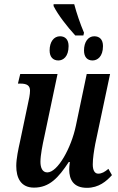

<svg xmlns="http://www.w3.org/2000/svg" viewBox="-20 -891 568 921"><path d="M341 -721H380L383 -734C365 -776 347 -829 336 -871H237V-862C258 -820 303 -762 341 -721ZM260 -601C283 -601 309 -619 309 -670C309 -702 292 -717 268 -717C238 -717 218 -690 218 -649C218 -617 235 -601 260 -601ZM424 -601C447 -601 474 -619 474 -670C474 -702 457 -717 432 -717C403 -717 383 -690 383 -649C383 -617 399 -601 424 -601ZM397 10C454 10 491 -22 517 -51L500 -81C482 -66 468 -58 451 -58C435 -58 425 -73 425 -102C425 -132 431 -169 437 -201L508 -536H396L344 -288C322 -182 257 -64 207 -64C183 -64 174 -87 174 -115C174 -146 184 -197 193 -237L256 -536H77L66 -490H78C110 -490 124 -480 124 -456C124 -438 119 -415 113 -388L76 -212C68 -176 58 -130 58 -95C58 -39 79 9 143 9C217 9 260 -38 310 -114H315C313 -98 312 -87 312 -78C312 -30 332 10 397 10Z"/></svg>

Font: Noto Serif Condensed Semi
Style: Italic
Weight: 600
Width: 3
Italic angle: -12°
Designer: Monotype Design Team
Foundry: Monotype Imaging Inc.
Version: Version 1.901